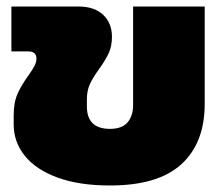

<svg xmlns="http://www.w3.org/2000/svg" viewBox="-20 -555 684 590"><path d="M22 -173V-200Q22 -240 34 -267Q46 -294 68 -324Q80 -341 86 -352.5Q92 -364 92 -375Q92 -397 67 -397H15V-535H221Q270 -535 297 -509.5Q324 -484 324 -442Q324 -413 314 -391.5Q304 -370 284 -342Q265 -316 256 -296Q247 -276 247 -250V-228Q247 -159 318 -159Q355 -159 372 -179Q389 -199 389 -232V-535H609V-235Q609 -116 537.5 -50.5Q466 15 318 15Q223 15 156.5 -9.5Q90 -34 56 -76.5Q22 -119 22 -173Z"/></svg>

Font: Prompt Black
Style: Regular
Weight: 900
Designer: Katatrad Team
Foundry: CadsonDemak
Version: Version 1.000